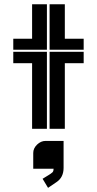

<svg xmlns="http://www.w3.org/2000/svg" viewBox="-20 -611 460 911"><path d="M212.9 218.3Q221.2 213.4 229.5 206.1Q234.4 200.2 234.4 189.5H137.7V114.7Q137.7 92.8 155.8 75.2Q173.8 57.6 196.3 57.6H281.7V185.5Q281.7 231 247.6 253.4L208 280.3L182.1 237.3ZM287.6 -590.8V-427.2H377V-375H215.3V-590.8ZM132.3 -427.2V-590.8H202.6V-375H43V-427.2ZM43 -311V-365.2H202.6V0H132.3V-311ZM377 -365.2V-311H287.6V0H215.3V-365.2Z"/></svg>

Font: Ebtekar Inline 2
Style: Inline-2
Weight: 500
Designer: Arman Khorramak
Foundry: Arman Khorramak
Version: Version 2.000